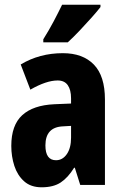

<svg xmlns="http://www.w3.org/2000/svg" viewBox="-20 -786 520 816"><path d="M247 -560Q332 -560 379 -511.5Q426 -463 426 -363V0H321L298 -73H295Q269 -31 238 -10.5Q207 10 157 10Q111 10 82.5 -15.5Q54 -41 41 -81Q28 -121 28 -166Q28 -254 74.5 -296.5Q121 -339 211 -343L282 -346V-368Q282 -404 268 -424Q254 -444 225 -444Q177 -444 109 -405L68 -512Q148 -560 247 -560ZM248 -249Q173 -246 173 -168Q173 -105 218 -105Q246 -105 264 -131Q282 -157 282 -201V-251ZM407 -756Q394 -739 370 -712Q346 -685 319 -656.5Q292 -628 268 -606H164V-619Q189 -659 208.5 -696Q228 -733 244 -766H407Z"/></svg>

Font: Noto Sans Gujarati ExtraCondensed ExtraBold
Style: Regular
Weight: 800
Width: 2
Designer: Jelle Bosma - Monotype Design Team, Universal Thirst
Foundry: Monotype Imaging Inc.
Version: Version 2.106; ttfautohint (v1.8.4.7-5d5b)